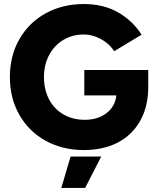

<svg xmlns="http://www.w3.org/2000/svg" viewBox="-20 -732 774 952"><path d="M29 -350Q29 -455 76 -537.5Q123 -620 206.5 -666Q290 -712 396 -712Q493 -712 565 -671Q637 -630 682 -560L546 -478Q523 -515 481 -538Q439 -561 396 -561Q339 -561 294 -534Q249 -507 223.5 -459Q198 -411 198 -350Q198 -288 223 -240Q248 -192 294 -165Q340 -138 401 -138Q465 -138 508 -171Q551 -204 557 -259H398V-385H715V-289Q712 -193 670.5 -125Q629 -57 558.5 -22.5Q488 12 396 12Q290 12 206.5 -34Q123 -80 76 -162.5Q29 -245 29 -350ZM330 44H482L402 200H284Z"/></svg>

Font: Oak Sans ExtraBold
Style: Regular
Weight: 800
Designer: Erik Kennedy, Walven
Foundry: Erik Kennedy, Walven
Version: Version 1.000